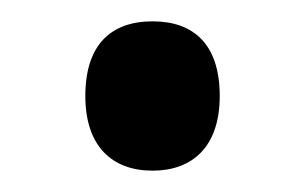

<svg xmlns="http://www.w3.org/2000/svg" viewBox="-20 -442 286 180"><path d="M60 -352C60 -305 85 -282 123 -282C160 -282 186 -304 186 -352C186 -401 161 -422 123 -422C84 -422 60 -400 60 -352Z"/></svg>

Font: Noto Sans Thai Cond Med
Style: Regular
Weight: 500
Width: 3
Designer: Monotype Design Team
Foundry: Monotype Imaging Inc.
Version: Version 2.002